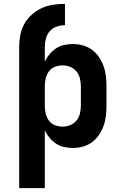

<svg xmlns="http://www.w3.org/2000/svg" viewBox="-20 -755 640 990"><path d="M79 215V-515Q79 -546 85 -576Q91 -606 106 -632.5Q121 -659 144.5 -680Q168 -701 196 -713.5Q224 -726 254 -730.5Q284 -735 315 -735V-625Q294 -625 273 -618Q252 -611 237.5 -595Q223 -579 217 -557.5Q211 -536 211 -515V-437Q221 -458 235.5 -475.5Q250 -493 269 -505.5Q288 -518 310 -523Q332 -528 355 -528Q381 -528 407 -521Q433 -514 454 -498.5Q475 -483 490 -461Q505 -439 514 -414Q523 -389 526 -362.5Q529 -336 529 -310V-210Q529 -184 526 -157.5Q523 -131 514 -106Q505 -81 490 -59Q475 -37 454 -21.5Q433 -6 407 1Q381 8 355 8Q332 8 310 3Q288 -2 269 -14.5Q250 -27 235.5 -44.5Q221 -62 211 -83V215ZM301 -102Q321 -102 341 -109.5Q361 -117 374 -133Q387 -149 392 -169.5Q397 -190 397 -210V-310Q397 -330 392 -350.5Q387 -371 374 -387Q361 -403 341 -410.5Q321 -418 301 -418Q281 -418 262 -410Q243 -402 231.5 -386Q220 -370 215.5 -350Q211 -330 211 -310V-210Q211 -190 215.5 -170Q220 -150 231.5 -134Q243 -118 262 -110Q281 -102 301 -102Z"/></svg>

Font: Iosevka Custom XBdEx
Style: Regular
Weight: 800
Width: 7
Monospace: yes
Designer: Belleve Invis
Foundry: Belleve Invis
Version: Version 11.2.4; ttfautohint (v1.8.4)